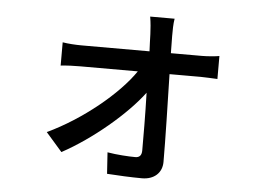

<svg xmlns="http://www.w3.org/2000/svg" viewBox="-50 -680 1099 814"><g transform="rotate(5 500.0 -273.0)"><path d="M791 -469H658L657 -542C657 -566 657 -593 661 -616H557C566 -564 564 -520 567 -469H278C253 -469 220 -471 197 -475V-376C224 -379 253 -380 280 -380H525C458 -281 310 -159 163 -90L232 -11C360 -80 500 -199 570 -293C573 -197 573 -105 573 -48C573 -27 564 -17 546 -17C518 -17 467 -20 427 -27L433 64C475 67 539 70 582 70C633 70 667 40 667 -7C667 -105 663 -256 660 -380H794C814 -380 844 -378 864 -377V-475C848 -472 814 -469 791 -469Z"/></g></svg>

Font: Spoqa Han Sans Neo Medium
Style: Regular
Weight: 500
Designer: [Spoqa Han Sans Neo] Dong-huui Kim ___ Younghwa Kang ___ Yujin Lee ___ [Noto Sans] Ryoko NISHIZUKA ____ (kana & ideograp
Foundry: Spoqa (http://www.spoqa-han-sans.com)
Version: Version 1.100;hotconv 1.0.109;makeotfexe 2.5.65596